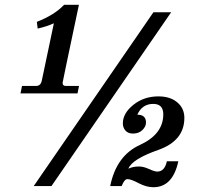

<svg xmlns="http://www.w3.org/2000/svg" viewBox="-20 -784 845 809"><path d="M306.6 -390.6H66.4L72.8 -421.9H132.3Q150.9 -421.9 155.8 -442.9L207 -686Q179.7 -672.9 138.7 -663.6L135.3 -691.9Q210 -721.2 250 -763.7H312.5Q243.7 -438.5 243.7 -435.1Q243.7 -421.9 256.8 -421.9H313ZM626 4.9Q596.7 4.9 564.2 -12.2Q531.7 -29.3 517.1 -29.3Q503.9 -29.3 492.7 0H444.3Q470.2 -127.9 569.1 -173.1Q668 -218.3 668 -302.2Q668 -346.2 625.5 -346.2Q579.1 -346.2 558.6 -300.8Q595.2 -300.8 595.2 -267.6Q595.2 -251 580.1 -236.1Q564.9 -221.2 540 -221.2Q519.5 -221.2 508.5 -233.9Q497.6 -246.6 497.6 -264.2Q497.6 -306.6 542 -342.3Q586.4 -377.9 647.5 -377.9Q703.1 -377.9 733.4 -346.7Q756.8 -323.2 756.8 -287.1Q756.8 -190.9 646.5 -152.1Q536.1 -113.3 521 -73.2Q539.6 -82.5 565.9 -82.5Q584.5 -82.5 607.9 -71.8Q631.3 -61 642.6 -61Q673.8 -61 683.1 -104.5H731.4Q708 4.9 626 4.9ZM196.8 0H122.1L626.5 -732.4H701.2Z"/></svg>

Font: Munson
Style: Bold Italic
Weight: 700
Italic angle: -12°
Designer: Paul James MIller
Foundry: High-Logic / Made with FontCreator
Version: Version 2.10;May 5, 2019;FontCreator 11.5.0.2430 64-bit